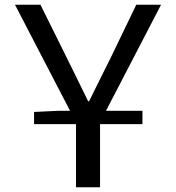

<svg xmlns="http://www.w3.org/2000/svg" viewBox="-20 -786 740 806"><path d="M656 -766H552L443 -540C414 -481 384 -423 354 -361H350C319 -423 292 -481 262 -540L150 -766H43L274 -321H226L123 -316V-265H299V0H400V-265H578V-321H425Z"/></svg>

Font: Kawkab Mono Light
Style: Bold
Weight: 400
Monospace: yes
Designer: Abdullah Arif
Foundry: Abdullah Arif
Version: Version 1.000;PS 000.500;hotconv 1.0.88;makeotf.lib2.5.64775